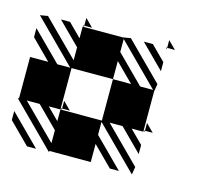

<svg xmlns="http://www.w3.org/2000/svg" viewBox="-88 -638 838 746"><g transform="rotate(15 331.0 -265.0)"><path d="M166.7 5.2 -5.2 -166.7H0V-333.3H72.9L-5.2 -411.5V-447.9L109.4 -333.3H161.5L-5.2 -500L26 -505.2L166.7 -364.6V-416.7L78.1 -505.2H114.6L166.7 -453.1V-500H171.9L166.7 -505.2H171.9V-500H328.1L359.4 -505.2L505.2 -359.4L500 -328.1V-171.9H505.2V-166.7L500 -171.9V-166.7H453.1L505.2 -114.6V-78.1L416.7 -166.7H364.6L505.2 -26L500 5.2L333.3 -161.5V-109.4L447.9 5.2H411.5L333.3 -72.9V0H166.7ZM78.1 5.2 -5.2 -78.1V-114.6L114.6 5.2ZM505.2 -500 500 -505.2H505.2ZM505.2 -411.5 411.5 -505.2H447.9L505.2 -447.9ZM505.2 -171.9H536.5L505.2 -203.1ZM171.9 -171.9V-166.7L166.7 -171.9ZM171.9 -171.9H203.1L171.9 -203.1ZM505.2 -505.2H536.5L505.2 -536.5ZM171.9 -505.2H203.1L171.9 -536.5ZM166.7 -31.2V-83.3L83.3 -166.7H31.2ZM166.7 -119.8V-166.7H328.1H333.3V-333.3H406.2L333.3 -406.2V-333.3H166.7V-328.1V-166.7H119.8ZM442.7 -333.3H494.8L333.3 -494.8V-442.7Z"/></g></svg>

Font: 0xA000-Monochrome
Style: Monochrome
Weight: 400
Version: Version 0.1